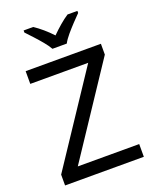

<svg xmlns="http://www.w3.org/2000/svg" viewBox="-170 -1039 912 1134"><g transform="rotate(-20 286.0 -472.0)"><path d="M533 0H38V-68L414 -634H50V-714H523V-646L147 -80H533ZM244 -784Q231 -807 209 -833.5Q187 -860 163 -886Q139 -912 121 -931V-944H181Q207 -927 235 -903Q263 -879 288 -852Q315 -879 343 -903Q371 -927 397 -944H459V-931Q440 -912 415.5 -886Q391 -860 368.5 -833.5Q346 -807 334 -784Z"/></g></svg>

Font: Noto Naskh Arabic
Style: Regular
Weight: 400
Designer: Monotype Design Team, David Williams, Mohamad Dakak and Nizar Qandah
Foundry: Monotype Imaging Inc.
Version: Version 2.013